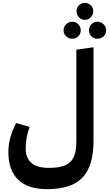

<svg xmlns="http://www.w3.org/2000/svg" viewBox="-20 -1113 768 1353"><path d="M639 -780V-119Q639 56 561.5 138Q484 220 313 220Q175 220 107 152.5Q39 85 39 -40Q39 -99 55.5 -153Q72 -207 94 -246L189 -219Q161 -147 161 -65Q161 -1 200.5 34.5Q240 70 325 70Q396 70 438 52.5Q480 35 499 -5Q518 -45 518 -115V-763ZM519 -1034Q519 -1059 536.5 -1076Q554 -1093 578 -1093Q602 -1093 619.5 -1076Q637 -1059 637 -1034Q637 -1009 619.5 -991Q602 -973 578 -973Q554 -973 536.5 -991Q519 -1009 519 -1034ZM428 -899Q428 -924 446 -942Q464 -960 490 -960Q514 -960 531.5 -942Q549 -924 549 -899Q549 -874 531.5 -857Q514 -840 490 -840Q464 -840 446 -857Q428 -874 428 -899ZM607 -899Q607 -924 624.5 -942Q642 -960 666 -960Q692 -960 710 -942Q728 -924 728 -899Q728 -874 710 -857Q692 -840 666 -840Q642 -840 624.5 -857Q607 -874 607 -899Z"/></svg>

Font: FiraGOUPP
Style: Bold
Weight: 700
Designer: bBox Type
Foundry: bBox Type GmbH
Version: Version 1.001